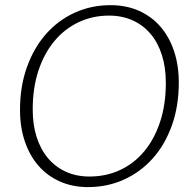

<svg xmlns="http://www.w3.org/2000/svg" viewBox="-20 -736 776 763"><path d="M690.5 -408Q690.5 -314.5 663.2 -238Q636 -161.5 587.5 -107Q539 -52.5 473 -22.5Q407 7.5 330 7.5Q268 7.5 218 -14.8Q168 -37 132.8 -77.5Q97.5 -118 78.5 -174.5Q59.5 -231 59.5 -299.5Q59.5 -392.5 87 -469.2Q114.5 -546 162.8 -600.8Q211 -655.5 276.8 -685.5Q342.5 -715.5 419 -715.5Q481.5 -715.5 531.8 -693.2Q582 -671 617.2 -630.5Q652.5 -590 671.5 -533.2Q690.5 -476.5 690.5 -408ZM639 -407Q639 -468.5 623.2 -517.8Q607.5 -567 578 -601.8Q548.5 -636.5 506.8 -655.2Q465 -674 413.5 -674Q348.5 -674 293 -648Q237.5 -622 196.8 -573.5Q156 -525 133 -456Q110 -387 110 -301Q110 -239.5 126 -190.2Q142 -141 171.5 -106.5Q201 -72 242.5 -53.2Q284 -34.5 335.5 -34.5Q401.5 -34.5 457 -60.2Q512.5 -86 553 -134.5Q593.5 -183 616.2 -251.8Q639 -320.5 639 -407Z"/></svg>

Font: Lato Light
Style: Italic
Weight: 300
Italic angle: -7°
Designer: Lukasz Dziedzic
Foundry: tyPoland Lukasz Dziedzic
Version: Version 2.007; 2014-02-27